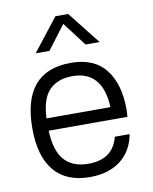

<svg xmlns="http://www.w3.org/2000/svg" viewBox="-86 -826 721 905"><g transform="rotate(-10 274.0 -373.5)"><path d="M275 -532Q386 -532 441 -462Q496 -392 496 -269Q496 -263 494 -235H117Q121 -137 161 -93Q201 -49 275 -49Q393 -49 419 -153H490Q475 -73 418 -29.5Q361 14 272 14Q159 14 101 -55.5Q43 -125 43 -258Q43 -532 275 -532ZM117 -294H423Q415 -469 271 -469Q201 -469 161 -428.5Q121 -388 117 -294ZM120 -605 242 -761H303L426 -605H359L272 -719L186 -605Z"/></g></svg>

Font: Nacelle Light
Style: Regular
Weight: 300
Designer: Sora Sagano
Foundry: Sora Sagano
Version: Version 1.000;FEAKit 1.0